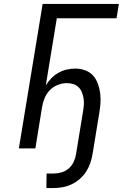

<svg xmlns="http://www.w3.org/2000/svg" viewBox="-20 -755 640 977"><path d="M216 202 217 128H253Q273 128 293.5 122Q314 116 330 102Q346 88 355 68.5Q364 49 367 29L402 -185Q405 -202 406.5 -219.5Q408 -237 405.5 -253Q403 -269 397 -284.5Q391 -300 380 -311Q369 -322 353 -327Q337 -332 320 -332Q297 -332 274 -323Q251 -314 233.5 -296Q216 -278 207 -255.5Q198 -233 194 -210L160 0H76L197 -735H585L573 -662H269L213 -320Q224 -339 240.5 -356Q257 -373 277 -384.5Q297 -396 319.5 -401Q342 -406 363 -406Q390 -406 414 -397Q438 -388 454 -370Q470 -352 478.5 -328Q487 -304 490 -278.5Q493 -253 491 -226.5Q489 -200 484 -173L451 29Q447 52 439.5 74.5Q432 97 418.5 118Q405 139 386 155.5Q367 172 345 182.5Q323 193 299 197.5Q275 202 252 202Z"/></svg>

Font: Iosevka Custom Oblique
Style: Regular
Weight: 400
Italic angle: -9°
Designer: Belleve Invis
Foundry: Belleve Invis
Version: Version 27.0.1